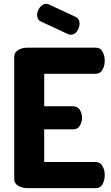

<svg xmlns="http://www.w3.org/2000/svg" viewBox="-20 -979 579 999"><path d="M210 -426H360Q383 -426 395 -407.5Q407 -389 407 -365Q407 -345 396 -325.5Q385 -306 360 -306H210V-136H478Q501 -136 513 -115.5Q525 -95 525 -67Q525 -43 514 -21.5Q503 0 478 0H122Q96 0 75 -12Q54 -24 54 -48V-683Q54 -707 75 -719Q96 -731 122 -731H478Q503 -731 514 -709.5Q525 -688 525 -664Q525 -636 513 -615.5Q501 -595 478 -595H210ZM193 -867Q182 -872 177.5 -881Q173 -890 173 -901Q173 -911 176.5 -921Q180 -931 186.5 -939.5Q193 -948 201.5 -953.5Q210 -959 220 -959Q226 -959 234 -956L374 -891Q394 -881 394 -856Q394 -836 381 -817Q368 -798 348 -798Q343 -798 333 -802Z"/></svg>

Font: AkaAcidDosis
Style: ExtraBold
Weight: 800
Designer: Edgar Tolentino, Pablo Impallari, Igino Marini, Aka-Acid
Foundry: Edgar Tolentino, Pablo Impallari, Igino Marini, Aka-Acid
Version: Version 1.007